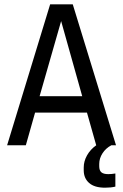

<svg xmlns="http://www.w3.org/2000/svg" viewBox="-20 -675 572 892"><path d="M519 0H497Q471 14 456 37.5Q441 61 441 87V97Q441 117 451 125.5Q461 134 483 134Q498 134 516 131V192Q495 197 468 197Q419 197 394 175Q369 153 369 116V103Q369 74 384.5 46.5Q400 19 427 0L384 -152H143L100 0H13L213 -655H318ZM264 -577 164 -228H362Z"/></svg>

Font: Ropa Sans
Style: Regular
Weight: 400
Designer: Botio Nikoltchev
Foundry: Botio Nikoltchev
Version: Version 1.100